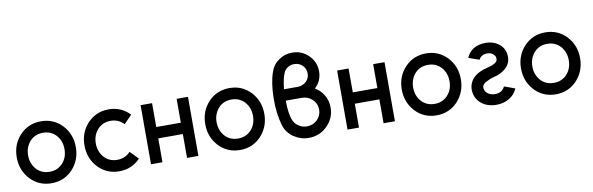

<svg xmlns="http://www.w3.org/2000/svg" viewBox="-49 -1150 4939 1600"><g transform="rotate(-10 2420.0 -350.0)"><path d="M287 -512Q180 -512 108 -436Q37 -360 37 -250Q37 -141 108 -64Q180 12 287 12Q394 12 466 -64Q537 -141 537 -250Q537 -360 466 -436Q394 -512 287 -512ZM287 -415Q355 -415 398 -368Q441 -320 441 -250Q441 -215 430.5 -185.5Q420 -156 398 -132Q355 -85 287 -85Q219 -85 176 -132Q133 -181 133 -250Q133 -285 144 -314.5Q155 -344 176 -368Q219 -415 287 -415Z M860 -512Q753 -512 681 -436Q610 -360 610 -250Q610 -141 681 -64Q753 12 860 12Q966 12 1038 -64L971 -133Q926 -85 860 -85Q792 -85 749 -132Q706 -181 706 -250Q706 -320 749 -368Q792 -415 860 -415Q926 -415 971 -367L1038 -436Q966 -512 860 -512Z M1129 0H1226V-202H1434V0H1530V-500H1434V-298H1226V-500H1129Z M1882 -512Q1775 -512 1703 -436Q1632 -360 1632 -250Q1632 -141 1703 -64Q1775 12 1882 12Q1989 12 2061 -64Q2132 -141 2132 -250Q2132 -360 2061 -436Q1989 -512 1882 -512ZM1882 -415Q1950 -415 1993 -368Q2036 -320 2036 -250Q2036 -215 2025.5 -185.5Q2015 -156 1993 -132Q1950 -85 1882 -85Q1814 -85 1771 -132Q1728 -181 1728 -250Q1728 -285 1739 -314.5Q1750 -344 1771 -368Q1814 -415 1882 -415Z M2448 -712Q2385 -712 2335 -677Q2283 -641 2264 -583Q2232 -492 2231 -362Q2230 -296 2237.5 -238.5Q2245 -181 2260 -130Q2280 -66 2337 -27Q2395 12 2464 12Q2556 12 2620 -52Q2685 -116 2685 -206Q2685 -267 2655 -315Q2642 -337 2624 -354Q2606 -371 2584 -384Q2597 -397 2607.5 -410.5Q2618 -424 2626 -441Q2643 -479 2643 -519Q2643 -599 2586 -656Q2529 -712 2448 -712ZM2448 -615Q2490 -615 2518 -587Q2546 -559 2546 -519Q2546 -478 2517 -451Q2487 -423 2445 -423H2329Q2333 -465 2340.5 -499.5Q2348 -534 2358 -557Q2363 -570 2371.5 -580.5Q2380 -591 2393 -599Q2417 -615 2448 -615ZM2327 -327H2462Q2514 -327 2551 -292Q2588 -257 2588 -206Q2588 -156 2552 -120Q2516 -85 2464 -85Q2427 -85 2397 -105Q2382 -114 2370.5 -127Q2359 -140 2352 -156Q2340 -184 2333.5 -227Q2327 -270 2327 -327Z M2792 0H2889V-202H3097V0H3193V-500H3097V-298H2889V-500H2792Z M3545 -512Q3438 -512 3366 -436Q3295 -360 3295 -250Q3295 -141 3366 -64Q3438 12 3545 12Q3652 12 3724 -64Q3795 -141 3795 -250Q3795 -360 3724 -436Q3652 -512 3545 -512ZM3545 -415Q3613 -415 3656 -368Q3699 -320 3699 -250Q3699 -215 3688.5 -185.5Q3678 -156 3656 -132Q3613 -85 3545 -85Q3477 -85 3434 -132Q3391 -181 3391 -250Q3391 -285 3402 -314.5Q3413 -344 3434 -368Q3477 -415 3545 -415Z M3887 -414Q3921 -401 3940 -395Q3959 -389 3966.5 -386Q3974 -383 3975.5 -382.5Q3977 -382 3977 -382Q3984 -400 4003 -412Q4022 -423 4048 -423Q4080 -423 4098 -406Q4118 -389 4117 -365Q4117 -335 4070 -318Q4059 -315 4048 -311.5Q4037 -308 4025 -305Q3953 -287 3916 -252Q3869 -209 3869 -146Q3870 -74 3925 -29Q3975 12 4052 12Q4114 12 4161 -17Q4207 -45 4229 -95Q4195 -108 4176 -114.5Q4157 -121 4149 -124Q4141 -127 4139.5 -127.5Q4138 -128 4138 -128Q4115 -78 4055 -78Q4015 -78 3991 -99Q3967 -120 3967 -149Q3968 -182 4021 -202Q4031 -208 4043.5 -212Q4056 -216 4070 -220Q4103 -227 4128.5 -241Q4154 -255 4174 -273Q4194 -292 4204 -315Q4214 -338 4214 -366Q4214 -431 4167 -472Q4119 -512 4049 -512Q3989 -512 3946 -486Q3906 -460 3887 -414Z M4554 -512Q4447 -512 4375 -436Q4304 -360 4304 -250Q4304 -141 4375 -64Q4447 12 4554 12Q4661 12 4733 -64Q4804 -141 4804 -250Q4804 -360 4733 -436Q4661 -512 4554 -512ZM4554 -415Q4622 -415 4665 -368Q4708 -320 4708 -250Q4708 -215 4697.5 -185.5Q4687 -156 4665 -132Q4622 -85 4554 -85Q4486 -85 4443 -132Q4400 -181 4400 -250Q4400 -285 4411 -314.5Q4422 -344 4443 -368Q4486 -415 4554 -415Z"/></g></svg>

Font: Unageo
Style: Medium
Weight: 500
Designer: Richard Sepsi
Foundry: Richard Sepsi
Version: Version 2.000